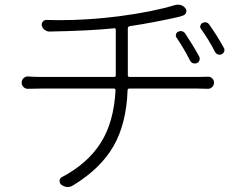

<svg xmlns="http://www.w3.org/2000/svg" viewBox="-20 -752 1015 809"><path d="M518.6 -435.5Q518.6 -427.7 526.4 -427.7H808.6Q831.1 -427.7 854.5 -428.7Q865.2 -429.7 873.5 -422.4Q881.8 -415 881.8 -403.8Q881.8 -392.6 873.5 -384.8Q865.2 -377 854.5 -377.9Q833 -378.9 810.5 -378.9H525.4Q517.6 -378.9 517.6 -372.1Q512.7 -231.4 458.5 -136.7Q404.3 -42 289.1 28.3Q277.3 36.1 265.6 36.1Q252 36.1 238.3 26.4Q230.5 19.5 231 9.3Q231.4 -1 241.2 -5.9Q348.6 -62.5 404.3 -149.9Q460 -237.3 466.8 -372.1Q466.8 -378.9 460 -378.9H157.2Q125 -378.9 98.6 -377.9Q87.9 -377 79.6 -384.8Q71.3 -392.6 71.3 -403.8Q71.3 -415 79.6 -422.9Q87.9 -430.7 98.6 -429.7Q128.9 -427.7 156.2 -427.7H460.9Q467.8 -427.7 467.8 -435.5V-627Q467.8 -633.8 460.9 -632.8Q357.4 -622.1 188.5 -619.1Q177.7 -619.1 168.5 -626Q159.2 -632.8 156.2 -643.6Q154.3 -653.3 160.2 -660.6Q166 -668 175.8 -668Q202.1 -667 229.5 -667Q352.5 -667 482.4 -683.6Q623 -702.1 716.8 -730.5Q724.6 -732.4 731.4 -732.4Q749 -732.4 761.7 -716.8Q767.6 -709 764.2 -699.2Q760.7 -689.5 751 -686.5Q746.1 -684.6 736.3 -681.6Q634.8 -658.2 526.4 -641.6Q518.6 -639.6 518.6 -632.8ZM819.3 -513.7Q823.2 -505.9 820.3 -497.6Q817.4 -489.3 809.6 -486.3Q805.7 -484.4 800.8 -484.4Q797.9 -484.4 793.9 -485.4Q785.2 -488.3 781.2 -496.1Q753.9 -549.8 723.6 -593.8Q720.7 -597.7 720.7 -603.5Q720.7 -605.5 721.7 -607.4Q723.6 -615.2 730.5 -618.2Q736.3 -621.1 742.2 -621.1Q752.9 -621.1 760.7 -610.4Q793.9 -560.5 819.3 -513.7ZM827.1 -629.9Q823.2 -634.8 823.2 -639.6Q823.2 -641.6 824.2 -643.6Q826.2 -651.4 833 -655.3Q839.8 -658.2 844.7 -658.2Q855.5 -658.2 862.3 -647.5Q895.5 -600.6 922.9 -550.8Q925.8 -546.9 925.8 -542Q925.8 -539.1 924.8 -535.2Q921.9 -527.3 914.1 -523.4Q910.2 -521.5 905.3 -521.5Q902.3 -521.5 898.4 -522.5Q890.6 -525.4 886.7 -532.2Q859.4 -585 827.1 -629.9Z"/></svg>

Font: Gen Jyuu Gothic P Light
Style: Regular
Weight: 200
Designer: [Source Han Sans]
Ryoko NISHIZUKA  (kana & ideographs); Paul D. Hunt (Latin, Greek & Cyrillic); Wenlong ZHANG  (bopomofo
Version: Version 1.002.20150607